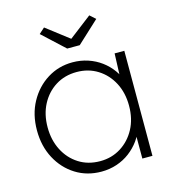

<svg xmlns="http://www.w3.org/2000/svg" viewBox="-110 -817 826 918"><g transform="rotate(-15 303.5 -358.5)"><path d="M32 -260Q32 -339 65.5 -400Q99 -461 155 -496Q211 -531 280 -531Q320 -531 356 -519Q392 -507 421 -485.5Q450 -464 471 -435Q492 -406 501 -372L481 -385L486 -520H534V0H484V-130L501 -149Q492 -116 471 -87Q450 -58 421 -36Q392 -14 356 -2Q320 10 280 10Q209 10 153 -25Q97 -60 64.5 -121Q32 -182 32 -260ZM488 -261Q488 -325 462 -374.5Q436 -424 390.5 -452.5Q345 -481 287 -481Q228 -481 182.5 -452.5Q137 -424 111 -374.5Q85 -325 85 -261Q85 -198 110.5 -148Q136 -98 181.5 -69Q227 -40 287 -40Q344 -40 389.5 -68.5Q435 -97 461.5 -146.5Q488 -196 488 -261ZM273 -601 164 -702 192 -727 304 -641 416 -727 444 -702 335 -601Z"/></g></svg>

Font: Mach ExtraLight
Style: Regular
Weight: 250
Version: Version 1.002